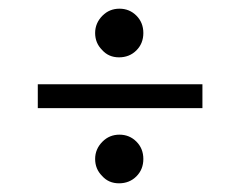

<svg xmlns="http://www.w3.org/2000/svg" viewBox="-20 -447 553 442"><path d="M216 -411Q199 -394 199 -371Q199 -348 215 -332Q230 -315 254 -315Q278 -315 294 -331Q310 -347 310 -371Q310 -395 294 -411Q278 -427 255 -427Q232 -427 216 -411ZM67 -198H446V-253H67ZM216 -121Q199 -104 199 -81Q199 -58 215 -42Q230 -25 254 -25Q278 -25 294 -41Q310 -57 310 -81Q310 -105 294 -121Q278 -137 255 -137Q232 -137 216 -121Z"/></svg>

Font: Rufina
Style: Regular
Weight: 400
Designer: Martin Sommaruga
Foundry: Martin Sommaruga
Version: Version